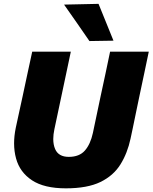

<svg xmlns="http://www.w3.org/2000/svg" viewBox="-20 -988 812 1022"><path d="M330.5 14.5Q215.5 14.5 150.5 -28.2Q85.5 -71 65.5 -144.5Q55 -182.5 55 -225Q55 -264.5 64 -308Q69.5 -334 79.5 -379.5Q89.5 -424.5 100 -473.5Q115 -544 126.8 -599Q138.5 -654 151.5 -713H357Q344.5 -654.5 333 -599.5Q321.5 -544.5 306.5 -474.5L269.5 -300Q263.5 -272 263.5 -248Q263.5 -217.5 273.5 -194.5Q291.5 -153 346 -153Q402.5 -153 432 -186.8Q461.5 -220.5 474.5 -280.5L515 -473Q530 -542.5 542 -598.5Q554 -654.5 566 -713H772Q760 -655 748.2 -599.5Q736.5 -544 721.5 -473.5Q712.5 -431 703.5 -387Q694.5 -343 687 -307Q679 -270.5 675 -250.5Q658.5 -173 621.2 -113Q584 -53 514.5 -19.2Q445 14.5 330.5 14.5ZM456 -769.5Q423.5 -816.5 390 -865Q356 -913 321 -963.5L504.5 -967.5Q524.5 -918 544.5 -869Q564 -820 584 -771.5Z"/></svg>

Font: Heraclito ExtraBold
Style: Italic
Weight: 800
Italic angle: -12°
Designer: Kostas Bartsokas (font) & Cristiano Sobral (main changes)
Foundry: Kostas Bartsokas (font) & Cristiano Sobral (main changes)
Version: Version 1.00;July 8, 2020;FontCreator 13.0.0.2655 64-bit